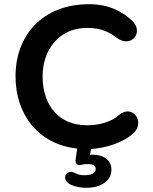

<svg xmlns="http://www.w3.org/2000/svg" viewBox="-20 -700 729 915"><path d="M392 195C462 195 511 161 511 109C511 64 475 37 420 37L409 38L414 10C486 6 575 -23 620 -69C671 -123 609 -206 546 -151C507 -116 446 -103 395 -103C260 -103 183 -198 183 -336C183 -461 260 -567 395 -567C463 -567 500 -547 536 -520C606 -468 669 -547 608 -603C566 -642 502 -680 405 -680C185 -680 54 -534 54 -336C54 -154 163 -12 348 8L341 56C339 69 340 77 346 82C353 88 359 88 369 85C380 82 389 82 399 82C425 82 436 90 436 105C436 125 417 135 382 135C363 135 351 132 336 124C294 103 267 158 319 181C342 191 366 195 392 195Z"/></svg>

Font: SN Pro SemiBold
Style: Regular
Weight: 600
Designer: Tobias Whetton
Foundry: Supernotes
Version: Version 1.003;Glyphs 3.3 (3324)